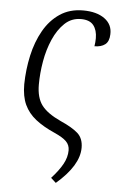

<svg xmlns="http://www.w3.org/2000/svg" viewBox="-54 -582 523 830"><g transform="rotate(5 208.0 -167.5)"><path d="M220 209 198 189Q230 154 246.5 124Q263 94 263 64Q263 41 247.5 25.5Q232 10 196 -6Q146 -28 113 -54Q80 -80 63.5 -115.5Q47 -151 47 -204Q48 -268 61.5 -329Q75 -390 102.5 -438.5Q130 -487 172.5 -515.5Q215 -544 273 -544Q332 -544 366.5 -519Q401 -494 399 -451Q398 -420 381 -407Q364 -394 335 -394Q338 -412 338 -429Q338 -464 321.5 -485Q305 -506 267 -506Q226 -506 196.5 -478Q167 -450 147.5 -405.5Q128 -361 119 -309Q110 -257 110 -208Q110 -151 134.5 -118.5Q159 -86 218 -59Q268 -37 293 -15Q318 7 318 48Q318 125 220 209Z"/></g></svg>

Font: Noto Serif Condensed Light
Style: Italic
Weight: 300
Width: 3
Italic angle: -12°
Designer: Monotype Design Team
Foundry: Monotype Imaging Inc.
Version: Version 2.014; ttfautohint (v1.8.4.7-5d5b)